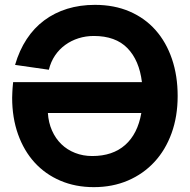

<svg xmlns="http://www.w3.org/2000/svg" viewBox="-20 -755 781 790"><path d="M366 15Q290.5 15 228.5 -11.5Q166.5 -38 122.5 -86.2Q78.5 -134.5 54.2 -202.5Q30 -270.5 30 -353Q30 -359.5 30.8 -376.2Q31.5 -393 34 -417H564Q553 -507 504.2 -557Q455.5 -607 366 -607Q333 -607 303 -597.5Q273 -588 248.5 -570.2Q224 -552.5 206.5 -526.8Q189 -501 181 -468L42 -488Q59.5 -548 89.8 -594Q120 -640 162 -671.2Q204 -702.5 256.5 -718.8Q309 -735 370.5 -735Q450 -735 513.2 -707.8Q576.5 -680.5 620.2 -631Q664 -581.5 687.5 -512.5Q711 -443.5 711 -360Q711 -276 686 -207Q661 -138 615.5 -88.8Q570 -39.5 506.5 -12.2Q443 15 366 15ZM177 -290Q179.5 -250.5 194 -217.8Q208.5 -185 232.5 -161.8Q256.5 -138.5 289 -125.8Q321.5 -113 359.5 -113Q443.5 -113 495 -158.5Q546.5 -204 561.5 -290Z"/></svg>

Font: Vela Sans ExtBd
Style: Regular
Weight: 800
Designer: Principal design: Mikhail Sharanda - project Manrope.
Design modification: Ravid Balaliev
Foundry: Mikhail Sharanda
Version: Version 1.001